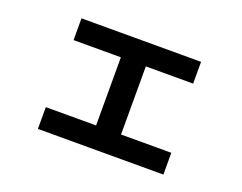

<svg xmlns="http://www.w3.org/2000/svg" viewBox="-92 -724 1121 890"><g transform="rotate(20 469.0 -279.5)"><path d="M159.2 -111.3H407.2V-447.3H173.8V-554.7H763.7V-447.3H530.3V-111.3H778.3V-3.9H159.2Z"/></g></svg>

Font: Pretendard
Style: Bold
Weight: 700
Designer: Base glyphs from Inter by Rasmus Andersson; Hangeul glyphs from Noto Sans CJK(Source Han Sans) by Jang Soo-young and Kan
Foundry: Kil Hyung-jin
Version: Version 1.309